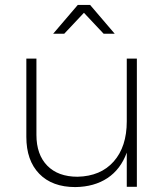

<svg xmlns="http://www.w3.org/2000/svg" viewBox="-20 -759 681 780"><path d="M446 -622H401L321 -707L241 -622H196L296 -739H346ZM536 -521V0H495V-139Q470 -71 416.5 -35.5Q363 0 286 1Q192 1 139.5 -53Q87 -107 87 -203V-521H128V-211Q128 -131 172 -86Q216 -41 295 -41Q389 -43 442 -103Q495 -163 495 -266V-521Z"/></svg>

Font: TypoPRO Montserrat Alternates
Style: Regular
Weight: 275
Designer: Julieta Ulanovsky
Foundry: Julieta Ulanovsky
Version: Version 6.001